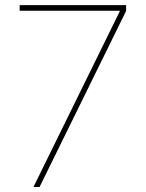

<svg xmlns="http://www.w3.org/2000/svg" viewBox="-20 -748 583 768"><path d="M113.8 0 459 -702.6V-705.1H58.6V-727.5H484.4V-704.1L138.2 0Z"/></svg>

Font: Inter 16pt Thin
Style: Regular
Weight: 250
Version: Version 4.001;git-66647c0bb